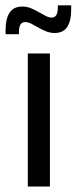

<svg xmlns="http://www.w3.org/2000/svg" viewBox="-34 -684 280 704"><path d="M68 0V-488H149V0ZM166.5 -563Q150.5 -563 135.2 -569Q120 -575 106.5 -583Q93 -591 81 -597Q69 -603 58 -603Q35.5 -603 35.5 -567V-558.5H-13.5V-575Q-13.5 -615 1.2 -637.5Q16 -660 48 -660Q64.5 -660 79.5 -653.8Q94.5 -647.5 108 -639.8Q121.5 -632 133.2 -625.8Q145 -619.5 155.5 -619.5Q178 -619.5 178 -656V-664.5H227V-648Q227 -607.5 212.5 -585.2Q198 -563 166.5 -563Z"/></svg>

Font: Anek Latin Medium
Style: Regular
Weight: 400
Version: Version 1.003